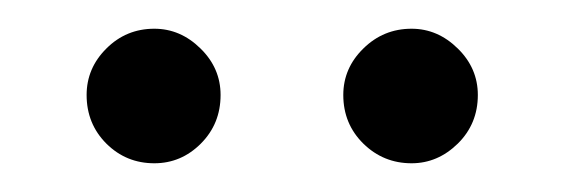

<svg xmlns="http://www.w3.org/2000/svg" viewBox="-20 -744 391 133"><path d="M86.9 -630.9Q105.5 -630.9 119.1 -644.5Q132.8 -658.2 132.8 -678.2Q132.8 -696.8 118.9 -710.4Q105 -724.1 86.9 -724.1Q67.4 -724.1 53.7 -710.4Q40 -696.8 40 -678.2Q40 -658.2 53.7 -644.5Q67.4 -630.9 86.9 -630.9ZM217.8 -678.2Q217.8 -658.2 231.7 -644.5Q245.6 -630.9 265.1 -630.9Q283.2 -630.9 297.1 -644.5Q311 -658.2 311 -678.2Q311 -696.8 297.1 -710.4Q283.2 -724.1 265.1 -724.1Q245.6 -724.1 231.7 -710.4Q217.8 -696.8 217.8 -678.2Z"/></svg>

Font: Ortica Linear Light
Style: Regular
Weight: 300
Designer: Benedetta Bovani
Foundry: Collletttivo
Version: Version 2.000;Glyphs 3.1.2 (3151)